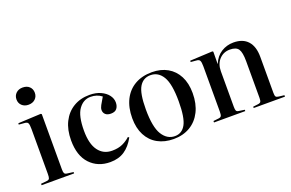

<svg xmlns="http://www.w3.org/2000/svg" viewBox="-96 -1113 2250 1482"><g transform="rotate(-20 1029.5 -372.5)"><path d="M157 -618Q124 -618 103 -637.5Q82 -657 82 -688Q82 -719 103 -739Q124 -759 157 -759Q192 -759 212.5 -739.5Q233 -720 233 -689Q233 -658 212 -638Q191 -618 157 -618ZM38 0V-12L88 -17Q104 -19 108.5 -29Q113 -39 113 -65V-435Q113 -469 107 -482Q101 -495 79 -496L32 -500L33 -511L220 -520L227 -515V-61Q227 -38 232 -29Q237 -20 253 -18L305 -11V0Z M599 14Q497 14 433.5 -53.5Q370 -121 370 -247Q370 -334 401.5 -397Q433 -460 490 -494.5Q547 -529 622 -529Q675 -529 714 -511Q753 -493 774 -465Q795 -437 795 -405Q795 -375 780 -355.5Q765 -336 731 -336Q702 -336 686.5 -350Q671 -364 671 -387Q671 -403 682 -423.5Q693 -444 716 -482Q678 -512 625 -512Q566 -512 527.5 -458.5Q489 -405 489 -283Q489 -174 530 -119Q571 -64 642 -64Q693 -64 728.5 -80.5Q764 -97 791 -122L800 -115Q765 -51 716.5 -18.5Q668 14 599 14Z M1120 14Q1045 14 989 -17Q933 -48 902.5 -106.5Q872 -165 872 -246Q872 -334 904 -397.5Q936 -461 995 -495Q1054 -529 1135 -529Q1208 -529 1262.5 -498Q1317 -467 1347 -409Q1377 -351 1377 -270Q1377 -183 1345 -119Q1313 -55 1255 -20.5Q1197 14 1120 14ZM1136 -4Q1194 -4 1224 -58.5Q1254 -113 1254 -247Q1254 -390 1217.5 -450.5Q1181 -511 1117 -511Q1057 -511 1025.5 -458.5Q994 -406 994 -275Q994 -129 1033 -66.5Q1072 -4 1136 -4Z M1454 0V-12L1499 -17Q1515 -19 1520 -28.5Q1525 -38 1525 -65V-435Q1525 -469 1518.5 -482Q1512 -495 1490 -496L1444 -500L1445 -511L1630 -520L1636 -515L1635 -415H1636Q1659 -472 1704.5 -500.5Q1750 -529 1805 -529Q1882 -529 1922.5 -484Q1963 -439 1963 -354V-58Q1963 -35 1968.5 -27Q1974 -19 1993 -17L2037 -12V0H1780V-11L1820 -16Q1838 -18 1843.5 -26.5Q1849 -35 1849 -58V-360Q1849 -432 1830.5 -459.5Q1812 -487 1760 -487Q1708 -487 1673.5 -450Q1639 -413 1639 -353V-61Q1639 -38 1643.5 -29Q1648 -20 1663 -18L1711 -11V0Z"/></g></svg>

Font: Literata 72pt Medium
Style: Regular
Weight: 500
Designer: Latin by Veronika Burian and Jose Scaglione. Greek by Irene Vlachou. Cyrillic by Vera Evstafieva.
Foundry: TypeTogether
Version: Version 3.002